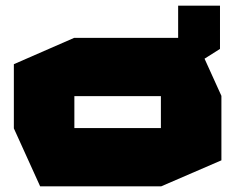

<svg xmlns="http://www.w3.org/2000/svg" viewBox="-20 -659 832 679"><path d="M243 -319V-525H670L763 -320V-319ZM122 0 29 -205V-206H549V0ZM29 -206V-432L242 -525H243V-206ZM549 0V-319H763V-92L550 0ZM610 -393V-639H758V-486L611 -393ZM575 -393 394 -525H610V-393Z"/></svg>

Font: Foldit ExtraBold
Style: Regular
Weight: 800
Version: Version 1.003